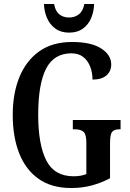

<svg xmlns="http://www.w3.org/2000/svg" viewBox="-20 -935 652 965"><path d="M338 10Q239 10 174 -36Q109 -82 76.5 -164.5Q44 -247 44 -358Q44 -466 78 -548.5Q112 -631 178 -677.5Q244 -724 342 -724Q438 -724 488.5 -691.5Q539 -659 539 -611Q539 -577 515 -556Q491 -535 445 -535Q445 -569 433.5 -599.5Q422 -630 398.5 -648.5Q375 -667 339 -667Q251 -667 211.5 -589.5Q172 -512 172 -358Q172 -209 212.5 -129Q253 -49 350 -49Q366 -49 382.5 -51.5Q399 -54 414 -60V-217Q414 -260 400 -272.5Q386 -285 357 -285H346V-332H586V-285H578Q554 -285 543.5 -272Q533 -259 533 -213V-39Q487 -15 439.5 -2.5Q392 10 338 10ZM327 -771Q286 -771 258 -791.5Q230 -812 216 -845Q202 -878 201 -915H252Q258 -879 278 -863Q298 -847 327 -847Q356 -847 376.5 -863Q397 -879 404 -915H453Q452 -878 438.5 -845Q425 -812 397 -791.5Q369 -771 327 -771Z"/></svg>

Font: Noto Serif ExtraCondensed SemiBold
Style: Regular
Weight: 600
Width: 2
Designer: Monotype Design Team
Foundry: Monotype Imaging Inc.
Version: Version 2.015; ttfautohint (v1.8.4.7-5d5b)